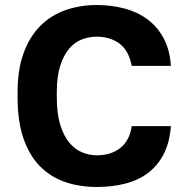

<svg xmlns="http://www.w3.org/2000/svg" viewBox="-20 -732 740 764"><path d="M365 12Q296 12 238.5 -8Q181 -28 139 -70.5Q97 -113 73.5 -181Q50 -249 50 -345V-365Q50 -457 74.5 -522.5Q99 -588 141.5 -630Q184 -672 241.5 -692Q299 -712 365 -712Q424 -712 476 -698Q528 -684 567.5 -654.5Q607 -625 631.5 -579Q656 -533 660 -470H504Q493 -530 456 -558Q419 -586 365 -586Q334 -586 305.5 -575Q277 -564 255 -538Q233 -512 219.5 -470Q206 -428 206 -365V-345Q206 -279 220 -234.5Q234 -190 256.5 -163.5Q279 -137 307.5 -125.5Q336 -114 365 -114Q422 -114 459 -143.5Q496 -173 504 -230H660Q655 -164 631 -118Q607 -72 568 -43Q529 -14 477 -1Q425 12 365 12Z"/></svg>

Font: Golos Text DemiBold
Style: Regular
Weight: 600
Designer: A.Korolkova, Vitaly Kuzmin
Foundry: ParaType Ltd
Version: Version 2.002